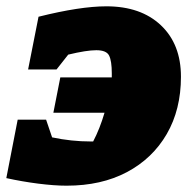

<svg xmlns="http://www.w3.org/2000/svg" viewBox="-21 -576 599 608"><path d="M190 12Q151 12 100 5.5Q49 -1 -1 -12L35 -197H125L144 -141Q205 -128 267 -128Q271 -128 274 -128Q295 -168 310 -219H148L170 -331H333Q333 -338 333 -344Q333 -383 324.5 -400Q316 -417 284 -417Q253 -417 195 -403L158 -356H68L101 -523Q233 -556 316 -556Q425 -556 488.5 -496Q552 -436 552 -333Q552 -229 507 -151.5Q462 -74 381 -31Q300 12 190 12Z"/></svg>

Font: Piazzolla SC Black
Style: Italic
Weight: 900
Italic angle: -11.3°
Designer: Juan Pablo del Peral
Foundry: Huerta Tipografica
Version: Version 1.330